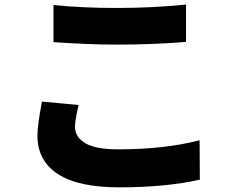

<svg xmlns="http://www.w3.org/2000/svg" viewBox="-20 -761 1040 829"><path d="M210.9 -579.1V-739.3Q332 -726.6 485.4 -726.6Q636.7 -726.6 783.2 -741.2V-580.1Q642.6 -568.4 486.3 -568.4Q361.3 -568.4 210.9 -579.1ZM161.1 -322.3 319.3 -307.6Q303.7 -239.3 303.7 -213.9Q303.7 -168.9 348.6 -142.6Q393.6 -116.2 489.3 -116.2Q690.4 -116.2 841.8 -155.3L842.8 14.6Q696.3 47.9 495.1 47.9Q317.4 47.9 229.5 -9.8Q141.6 -67.4 141.6 -175.8Q141.6 -218.8 161.1 -322.3Z"/></svg>

Font: Gen Shin Gothic Monospace Heavy
Style: Bold
Weight: 800
Designer: [Source Han Sans]
Ryoko NISHIZUKA  (kana & ideographs); Paul D. Hunt (Latin, Greek & Cyrillic); Wenlong ZHANG  (bopomofo
Version: Version 1.002.20150607